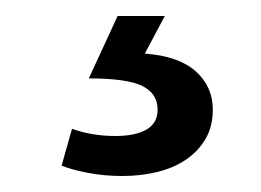

<svg xmlns="http://www.w3.org/2000/svg" viewBox="-20 -20 326 240"><path d="M127 0H186L161 47Q203 50 224.5 69Q246 88 246 117Q246 138 237 153.5Q228 169 212.5 179.5Q197 190 176.5 195Q156 200 133 200Q110 200 89.5 196Q69 192 57 187L70 141Q95 150 124 150Q149 150 163 142Q177 134 177 117Q177 97 158 87.5Q139 78 91 78Z"/></svg>

Font: Mukta Medium
Style: Regular
Weight: 500
Designer: Girish Dalvi and Yashodeep Gholap
Foundry: Ek Type
Version: Version 2.538;PS 1.002;hotconv 16.6.51;makeotf.lib2.5.65220;